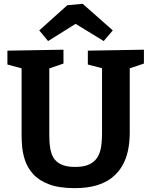

<svg xmlns="http://www.w3.org/2000/svg" viewBox="-20 -961 782 993"><path d="M434.3 -699 724.3 -704V-632.3L634.7 -602.3L651 -637.7V-274.7Q651 -224.3 641.5 -180.5Q632 -136.7 611 -101.3Q590 -66 557 -40.5Q524 -15 476.7 -1.5Q429.3 12 366.7 12Q284.3 12 232 -8.3Q179.7 -28.7 150.7 -61.5Q121.7 -94.3 109.5 -131.7Q97.3 -169 94.5 -203.3Q91.7 -237.7 91.7 -261.7V-637L108 -603L18.3 -627.3V-699L308.3 -704V-632.3L220.7 -602.3L235 -637V-261.7Q235 -235.7 237.3 -211.3Q239.7 -187 246.7 -166.3Q253.7 -145.7 268.3 -130.3Q283 -115 307.3 -106.3Q331.7 -97.7 368.7 -97.7Q406.7 -97.7 431.7 -106.8Q456.7 -116 472.2 -132.5Q487.7 -149 495.3 -171.2Q503 -193.3 505.3 -219.5Q507.7 -245.7 507.7 -274.7V-637.7L520.7 -604.7L434.3 -627.3ZM228.7 -748.7 183 -803.7 328 -934 407.7 -941.3 563.3 -803.7 516.3 -748.7 321 -868.3 418 -867Z"/></svg>

Font: Bitter Thin
Style: Regular
Weight: 100
Designer: Sol Matas, and Bitter project Authors
Foundry: Sol Matas
Version: Version 2.002